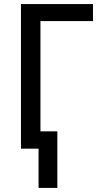

<svg xmlns="http://www.w3.org/2000/svg" viewBox="-20 -734 494 948"><path d="M439 -713.9V-629.9H179.7V-85.4H263.2V193.8H170.4V0H83.5V-713.9Z"/></svg>

Font: Open Sans SemiCondensed Medium
Style: Regular
Weight: 500
Width: 4
Designer: Monotype Design Team
Foundry: Monotype Imaging Inc.
Version: Version 3.000